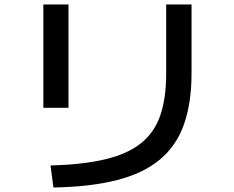

<svg xmlns="http://www.w3.org/2000/svg" viewBox="-20 -790 1040 855"><path d="M205 -53Q349 -57 448 -80.5Q547 -104 607 -151.5Q667 -199 693.5 -275.5Q720 -352 720 -463V-770H833V-465Q833 -331 799 -235.5Q765 -140 691.5 -79Q618 -18 501 12Q384 42 218 45ZM173 -310V-770H285V-310Z"/></svg>

Font: M PLUS 2 Medium
Style: Regular
Weight: 500
Designer: Coji Morishita
Foundry: UNDERFOREST DESIGN
Version: Version 1.001